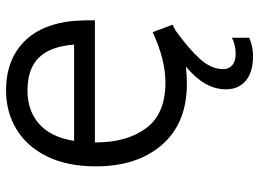

<svg xmlns="http://www.w3.org/2000/svg" viewBox="-128 -476 835 618"><g transform="rotate(-90 289.0 -167.5)"><path d="M139 -277Q139 -176 185 -114Q231 -52 332 -52Q405 -52 494 -93L518 -29L500 -20Q439 24 407 60Q375 96 375 134Q375 152 387.5 163Q400 174 424 174Q453 174 476 162V218Q446 230 419 230Q365 230 337.5 206.5Q310 183 310 143Q310 108 328 76.5Q346 45 383 14Q356 17 328 17Q201 17 131.5 -63Q62 -143 62 -276Q62 -368 94 -433Q126 -498 181.5 -531.5Q237 -565 306 -565Q411 -565 471 -499Q531 -433 532 -308V-279H139ZM144 -346H454Q448 -423 412 -459.5Q376 -496 306 -496Q241 -496 198.5 -458.5Q156 -421 144 -346Z"/></g></svg>

Font: Biryani Light
Style: Regular
Weight: 300
Designer: Dan Reynolds and Mathieu Réguer
Foundry: Dan Reynolds and Mathieu Réguer
Version: Version 1.004; ttfautohint (v1.1) -l 5 -r 5 -G 72 -x 0 -D la